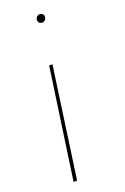

<svg xmlns="http://www.w3.org/2000/svg" viewBox="-128 -489 469 722"><g transform="rotate(-20 106.5 -128.0)"><path d="M114.3 -428.2Q114.3 -435.5 119.1 -440.9Q124 -446.3 131.3 -446.3Q138.7 -446.3 142.8 -441.9Q147 -437.5 147 -431.2Q147 -423.8 142.1 -418.5Q137.2 -413.1 129.9 -413.1Q122.6 -413.1 118.4 -417.5Q114.3 -421.9 114.3 -428.2ZM112.3 -252.9 49.8 189.9H35.6L99.1 -252.9Z"/></g></svg>

Font: Fira Sans Compressed Hair
Style: Italic
Weight: 100
Width: 3
Italic angle: -8°
Designer: Carrois Corporate & Edenspiekermann AG
Foundry: Carrois Corporate GbR & Edenspiekermann AG
Version: Version 4.203;PS 004.203;hotconv 1.0.88;makeotf.lib2.5.64775